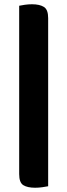

<svg xmlns="http://www.w3.org/2000/svg" viewBox="-20 -703 315 901"><path d="M206 171Q196 173 179 175.5Q162 178 145 178Q109 178 89.5 166Q70 154 70 114V-676Q79 -678 96 -680.5Q113 -683 130 -683Q166 -683 186 -670.5Q206 -658 206 -618Z"/></svg>

Font: Baloo Tammudu 2
Style: Bold
Weight: 700
Designer: Maithili Shingre, Omkar Shende and Ek Type
Foundry: Ek Type
Version: Version 1.640;hotconv 1.0.111;makeotfexe 2.5.65597; ttfautoh